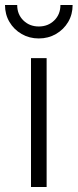

<svg xmlns="http://www.w3.org/2000/svg" viewBox="-61 -748 311 768"><path d="M63 0V-515.6H125.5V0ZM94.2 -594.2Q56.2 -594.2 25.4 -612.1Q-5.4 -629.9 -23.2 -660.2Q-41 -690.4 -41 -728H7.8Q7.8 -690.4 32.5 -666.3Q57.1 -642.1 94.2 -642.1Q131.3 -642.1 156 -666.3Q180.7 -690.4 180.7 -728H229.5Q229.5 -690.4 211.7 -660.2Q193.8 -629.9 163.1 -612.1Q132.3 -594.2 94.2 -594.2Z"/></svg>

Font: Inter Display Light
Style: Regular
Weight: 300
Designer: Rasmus Andersson
Foundry: rsms
Version: Version 4.000;git-a52131595